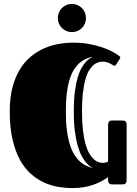

<svg xmlns="http://www.w3.org/2000/svg" viewBox="-20 -942 702 981"><path d="M504.9 -627Q494.1 -627 482.2 -623.5Q470.2 -620.1 458.5 -610.4Q446.8 -600.6 435.8 -583.3Q424.8 -565.9 416.7 -537.6Q408.7 -509.3 403.8 -469Q398.9 -428.7 398.9 -373Q398.9 -317.9 403.8 -276.9Q408.7 -235.8 416.7 -206.5Q424.8 -177.2 435.8 -158.4Q446.8 -139.6 458.5 -128.9Q470.2 -118.2 482.2 -114Q494.1 -109.9 504.9 -109.9Q519.5 -109.9 532.2 -116.2V-303.2Q532.2 -311 535.6 -318.6Q539.1 -326.2 551.8 -326.2H603Q607.4 -326.2 611.8 -325.7Q616.2 -325.2 619.6 -323Q623 -320.8 625 -316.2Q627 -311.5 627 -303.2V-22.9Q627 -14.6 625 -10Q623 -5.4 619.6 -3.2Q616.2 -1 611.8 -0.5Q607.4 0 603 0H551.8Q545.4 0 541.7 -2Q538.1 -3.9 535.9 -7.3Q533.7 -10.7 533 -14.9Q532.2 -19 532.2 -22.9V-37.1Q516.6 -25.9 497.6 -15.6Q478.5 -5.4 455.8 2.4Q433.1 10.3 406.7 14.6Q380.4 19 350.1 19Q314.5 19 276.9 12.7Q239.3 6.3 203.9 -10Q168.5 -26.4 136.7 -54.7Q105 -83 81.3 -126.5Q57.6 -169.9 43.7 -230.7Q29.8 -291.5 29.8 -373Q29.8 -442.4 43.7 -495.4Q57.6 -548.3 81.5 -587.4Q105.5 -626.5 137.5 -652.8Q169.4 -679.2 205.6 -695.1Q241.7 -710.9 280 -717.5Q318.4 -724.1 355 -724.1Q395 -724.1 431.2 -717.8Q467.3 -711.4 497.3 -701.7Q527.3 -691.9 550.8 -679.7Q574.2 -667.5 589.4 -655.8Q590.8 -654.3 592.8 -652.6Q594.7 -650.9 594.7 -648.4Q594.7 -646.5 593.3 -643.6L572.3 -610.4Q569.3 -606 565.4 -606Q562.5 -606 557.4 -609.1Q552.2 -612.3 544.4 -616.5Q536.6 -620.6 526.9 -623.8Q517.1 -627 504.9 -627ZM316.4 -373Q316.4 -316.9 322 -274.7Q327.6 -232.4 337.6 -201.4Q347.7 -170.4 361.1 -149.7Q374.5 -128.9 389.9 -115.5Q405.3 -102.1 421.6 -94.7Q438 -87.4 454.1 -83.5Q448.7 -86.4 439.5 -93Q430.2 -99.6 419.2 -112.3Q408.2 -125 397.2 -145.5Q386.2 -166 377.2 -197Q368.2 -228 362.5 -271.2Q356.9 -314.5 356.9 -373Q356.9 -431.2 362.5 -473.9Q368.2 -516.6 377.2 -546.6Q386.2 -576.7 397.2 -595.7Q408.2 -614.7 419.2 -626.5Q430.2 -638.2 439.5 -643.8Q448.7 -649.4 454.1 -652.8Q438 -648.9 421.6 -642.3Q405.3 -635.7 389.9 -623.3Q374.5 -610.8 361.1 -591.3Q347.7 -571.8 337.6 -542Q327.6 -512.2 322 -470.7Q316.4 -429.2 316.4 -373ZM275.4 -849.6Q275.4 -864.7 281 -877.9Q286.6 -891.1 296.4 -900.9Q306.2 -910.6 319.3 -916.3Q332.5 -921.9 347.2 -921.9Q362.3 -921.9 375.5 -916.3Q388.7 -910.6 398.4 -900.9Q408.2 -891.1 413.8 -877.9Q419.4 -864.7 419.4 -849.6Q419.4 -835 413.8 -821.8Q408.2 -808.6 398.4 -798.8Q388.7 -789.1 375.5 -783.4Q362.3 -777.8 347.2 -777.8Q332.5 -777.8 319.3 -783.4Q306.2 -789.1 296.4 -798.8Q286.6 -808.6 281 -821.8Q275.4 -835 275.4 -849.6Z"/></svg>

Font: Fascinate Inline
Style: Regular
Weight: 900
Designer: Astigmatic (AOETI)
Foundry: Astigmatic (AOETI)
Version: Version 1.000